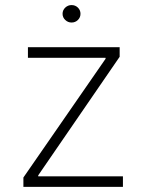

<svg xmlns="http://www.w3.org/2000/svg" viewBox="-20 -730 560 750"><path d="M71.4 0V-36.6L392.4 -500.4V-504.3H89.1V-545.5H447.4V-508.2L129.3 -45.1V-41.2H460.2V0ZM259.6 -642Q245.4 -642 234.9 -652Q224.4 -661.9 224.4 -676.1Q224.4 -690.3 234.9 -700.3Q245.4 -710.2 259.6 -710.2Q274.1 -710.2 284.3 -700.3Q294.4 -690.3 294.4 -676.1Q294.4 -661.9 284.3 -652Q274.1 -642 259.6 -642Z"/></svg>

Font: Inter Extra Light BETA
Style: Regular
Weight: 200
Designer: Rasmus Andersson
Foundry: rsms
Version: Version 3.011;git-f93a4a705